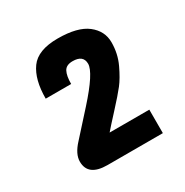

<svg xmlns="http://www.w3.org/2000/svg" viewBox="-108 -802 573 595"><g transform="rotate(-30 179.0 -504.5)"><path d="M310 -296H112Q43 -296 43 -348Q43 -375 71 -405L145 -487Q217 -567 217 -598Q217 -629 179 -629Q156 -629 148 -614Q140 -599 140 -570H49Q49 -638 76 -675.5Q103 -713 174 -713Q245 -713 279 -686.5Q313 -660 313 -619.5Q313 -579 296.5 -544Q280 -509 264 -488.5Q248 -468 213.5 -430.5Q179 -393 168 -380H310Z"/></g></svg>

Font: Viga
Style: Regular
Weight: 400
Designer: Oscar Yáñez
Foundry: Fontstage
Version: Version 1.001